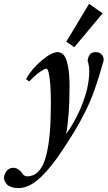

<svg xmlns="http://www.w3.org/2000/svg" viewBox="-103 -691 549 980"><path d="M276.4 -450.2 235.4 -478 351.6 -671.4 420.9 -623ZM-9.3 269Q-30.3 269 -45.7 263.4Q-61 257.8 -68.4 249.3Q-75.7 240.7 -79.1 232.7Q-82.5 224.6 -82.5 217.3Q-82.5 199.7 -69.8 182.6Q-57.1 165.5 -34.2 165.5Q-22 165.5 -9.8 173.3Q2.4 181.2 8.3 190.9Q19 209 35.6 209Q70.8 209 95.2 182.1Q119.6 155.3 132.8 102.8Q146 50.3 151.4 -14.9Q156.7 -80.1 156.7 -168.9Q156.7 -220.7 153.6 -260.3Q150.4 -299.8 145.3 -320.3Q140.1 -340.8 133.8 -340.8Q125 -340.8 98.9 -322.5Q72.8 -304.2 46.4 -274.9L29.8 -287.1Q58.1 -339.4 109.4 -382.1Q160.6 -424.8 190.9 -424.8Q210 -424.8 222.9 -409.7Q235.8 -394.5 243.9 -354Q252 -313.5 252 -247.1Q252 -100.6 234.4 -6.8Q275.9 -64.5 304 -128.4Q332 -192.4 342.3 -240.2Q352.5 -288.1 352.5 -326.2Q352.5 -357.4 344.2 -380.9Q347.2 -403.8 356.7 -414.3Q366.2 -424.8 386.7 -424.8Q403.8 -424.8 415 -413.8Q426.3 -402.8 426.3 -383.3Q403.3 -299.8 381.1 -236.8Q358.9 -173.8 330.6 -117.9Q302.2 -62 280.5 -26.1Q258.8 9.8 217.3 73.2Q155.8 167 100.1 218Q44.4 269 -9.3 269Z"/></svg>

Font: Elstob 18pt
Style: Bold Italic
Weight: 700
Italic angle: -20°
Designer: Peter S. Baker
Version: Version 1.015